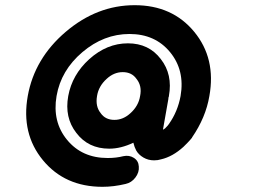

<svg xmlns="http://www.w3.org/2000/svg" viewBox="-20 -722 1020 740"><path d="M787 -352Q773 -269 720 -192V-191L719 -190L714 -184Q710 -179 702.5 -171.5Q695 -164 687 -156Q645 -118 601 -108Q589 -104 574 -104Q551 -104 532.5 -115Q514 -126 505 -142Q498 -155 494 -172Q446 -149 401 -149Q320 -149 274 -210Q228 -269 243 -352Q258 -434 324 -494Q392 -555 473 -555Q554 -555 600 -494Q646 -435 631 -352Q631 -349 629 -345V-341L608 -222Q609 -222 616 -227Q629 -240 631 -244Q665 -292 676 -352Q693 -451 635.5 -521Q578 -591 479 -591Q380 -591 297.5 -521Q215 -451 198 -352Q181 -253 238.5 -183Q296 -113 395 -113Q428 -113 455 -120Q478 -125 496 -113.5Q514 -102 515 -80Q517 -58 502 -38Q487 -18 464 -13Q418 -2 375 -2Q230 -2 145.5 -104.5Q61 -207 87 -352Q113 -497 233.5 -599.5Q354 -702 499 -702Q644 -702 728.5 -599.5Q813 -497 787 -352ZM483 -286Q514 -314 520 -352Q528 -391 506 -418Q488 -444 453 -444Q419 -444 391 -418Q360 -390 354 -352Q347 -312 368 -286Q386 -260 421 -260Q455 -260 483 -286Z"/></svg>

Font: Quicksand
Style: Bold Italic
Weight: 700
Italic angle: -12°
Designer: Andrew Paglinawan
Foundry: Andrew Paglinawan
Version: 1.002